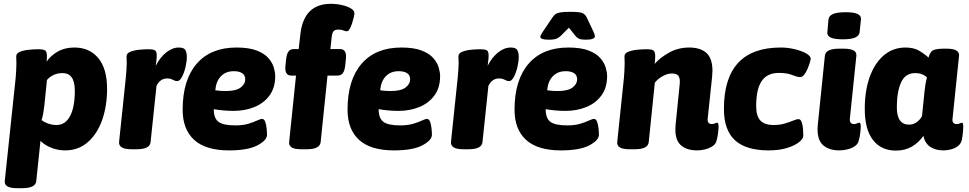

<svg xmlns="http://www.w3.org/2000/svg" viewBox="-20 -780 5079 1006"><path d="M70 206Q33 206 18 196Q3 186 5 168L62 -371Q63 -387 64.5 -406.5Q66 -426 66 -446Q66 -455 65.5 -464.5Q65 -474 65 -485Q65 -501 85.5 -509Q106 -517 133.5 -519.5Q161 -522 180 -522Q209 -522 217.5 -515Q226 -508 226 -485Q226 -471 224 -457Q245 -488 282 -509.5Q319 -531 370 -531Q449 -531 495 -475.5Q541 -420 541 -315Q541 -225 515.5 -152Q490 -79 440.5 -35.5Q391 8 321 8Q284 8 249.5 -5.5Q215 -19 192 -42L170 169Q166 206 97 206ZM276 -125Q322 -125 347 -171.5Q372 -218 372 -305Q372 -397 308 -397Q282 -397 261.5 -387.5Q241 -378 226 -361L212 -224Q210 -206 206.5 -186.5Q203 -167 198 -151Q211 -140 232.5 -132.5Q254 -125 276 -125Z M669 2Q600 2 604 -37L639 -371Q641 -392 642.5 -413Q644 -434 644 -446Q644 -460 643.5 -468Q643 -476 643 -485Q643 -501 663.5 -509Q684 -517 711 -519.5Q738 -522 758 -522Q779 -522 789.5 -517.5Q800 -513 801 -494.5Q802 -476 796 -435Q818 -479 850.5 -505Q883 -531 917 -531Q945 -531 952 -516.5Q959 -502 959 -483Q959 -458 952 -428.5Q945 -399 933.5 -377Q922 -355 908 -355Q898 -355 885.5 -362Q873 -369 856 -369Q819 -369 800 -330L769 -36Q766 2 696 2Z M1180 8Q1058 8 997.5 -47Q937 -102 937 -205Q937 -361 1010.5 -446Q1084 -531 1219 -531Q1284 -531 1324.5 -515.5Q1365 -500 1386 -476Q1407 -452 1414.5 -426.5Q1422 -401 1422 -381Q1422 -320 1392 -279.5Q1362 -239 1312.5 -219Q1263 -199 1204 -199Q1175 -199 1149 -201.5Q1123 -204 1100 -208Q1100 -160 1125 -141.5Q1150 -123 1213 -123Q1253 -123 1281 -131.5Q1309 -140 1327 -148.5Q1345 -157 1353 -157Q1364 -157 1369.5 -142Q1375 -127 1377 -107.5Q1379 -88 1379 -74Q1379 -45 1329 -18.5Q1279 8 1180 8ZM1162 -303Q1217 -303 1241 -321.5Q1265 -340 1265 -364Q1265 -386 1249 -396.5Q1233 -407 1205 -407Q1163 -407 1137.5 -380.5Q1112 -354 1108 -307Q1120 -305 1134.5 -304Q1149 -303 1162 -303Z M1559 2Q1522 2 1507.5 -8Q1493 -18 1495 -36L1531 -384H1506Q1469 -384 1476 -440L1479 -468Q1482 -497 1491.5 -510Q1501 -523 1520 -523H1545L1554 -602Q1572 -760 1714 -760Q1743 -760 1771.5 -753.5Q1800 -747 1818.5 -736Q1837 -725 1837 -710Q1837 -704 1833.5 -689Q1830 -674 1824.5 -657Q1819 -640 1812 -628Q1805 -616 1798 -616Q1791 -616 1779.5 -620.5Q1768 -625 1752 -625Q1735 -625 1727.5 -616Q1720 -607 1718 -586L1711 -523H1762Q1799 -523 1792 -468L1789 -439Q1786 -410 1776.5 -397Q1767 -384 1748 -384H1696L1660 -35Q1656 2 1587 2Z M2044 8Q1922 8 1861.5 -47Q1801 -102 1801 -205Q1801 -361 1874.5 -446Q1948 -531 2083 -531Q2148 -531 2188.5 -515.5Q2229 -500 2250 -476Q2271 -452 2278.5 -426.5Q2286 -401 2286 -381Q2286 -320 2256 -279.5Q2226 -239 2176.5 -219Q2127 -199 2068 -199Q2039 -199 2013 -201.5Q1987 -204 1964 -208Q1964 -160 1989 -141.5Q2014 -123 2077 -123Q2117 -123 2145 -131.5Q2173 -140 2191 -148.5Q2209 -157 2217 -157Q2228 -157 2233.5 -142Q2239 -127 2241 -107.5Q2243 -88 2243 -74Q2243 -45 2193 -18.5Q2143 8 2044 8ZM2026 -303Q2081 -303 2105 -321.5Q2129 -340 2129 -364Q2129 -386 2113 -396.5Q2097 -407 2069 -407Q2027 -407 2001.5 -380.5Q1976 -354 1972 -307Q1984 -305 1998.5 -304Q2013 -303 2026 -303Z M2408 2Q2339 2 2343 -37L2378 -371Q2380 -392 2381.5 -413Q2383 -434 2383 -446Q2383 -460 2382.5 -468Q2382 -476 2382 -485Q2382 -501 2402.5 -509Q2423 -517 2450 -519.5Q2477 -522 2497 -522Q2518 -522 2528.5 -517.5Q2539 -513 2540 -494.5Q2541 -476 2535 -435Q2557 -479 2589.5 -505Q2622 -531 2656 -531Q2684 -531 2691 -516.5Q2698 -502 2698 -483Q2698 -458 2691 -428.5Q2684 -399 2672.5 -377Q2661 -355 2647 -355Q2637 -355 2624.5 -362Q2612 -369 2595 -369Q2558 -369 2539 -330L2508 -36Q2505 2 2435 2Z M2919 8Q2797 8 2736.5 -47Q2676 -102 2676 -205Q2676 -361 2749.5 -446Q2823 -531 2958 -531Q3023 -531 3063.5 -515.5Q3104 -500 3125 -476Q3146 -452 3153.5 -426.5Q3161 -401 3161 -381Q3161 -320 3131 -279.5Q3101 -239 3051.5 -219Q3002 -199 2943 -199Q2914 -199 2888 -201.5Q2862 -204 2839 -208Q2839 -160 2864 -141.5Q2889 -123 2952 -123Q2992 -123 3020 -131.5Q3048 -140 3066 -148.5Q3084 -157 3092 -157Q3103 -157 3108.5 -142Q3114 -127 3116 -107.5Q3118 -88 3118 -74Q3118 -45 3068 -18.5Q3018 8 2919 8ZM2901 -303Q2956 -303 2980 -321.5Q3004 -340 3004 -364Q3004 -386 2988 -396.5Q2972 -407 2944 -407Q2902 -407 2876.5 -380.5Q2851 -354 2847 -307Q2859 -305 2873.5 -304Q2888 -303 2901 -303ZM2856 -572Q2811 -572 2811 -587Q2811 -594 2825 -615L2875 -689Q2882 -699 2890 -705.5Q2898 -712 2916 -715Q2934 -718 2968 -718Q3013 -718 3029 -712.5Q3045 -707 3054 -689L3089 -615Q3092 -607 3094.5 -601Q3097 -595 3097 -590Q3097 -572 3049 -572Q3025 -572 3014 -577Q3003 -582 2994 -593L2961 -635L2919 -593Q2909 -583 2896 -577.5Q2883 -572 2856 -572Z M3633 8Q3573 8 3543 -23.5Q3513 -55 3520 -127L3541 -336Q3542 -342 3542 -346Q3542 -350 3542 -353Q3542 -376 3532 -385.5Q3522 -395 3500 -395Q3478 -395 3453 -381.5Q3428 -368 3411 -347L3379 -35Q3375 2 3306 2H3279Q3242 2 3227 -8Q3212 -18 3214 -36L3249 -371Q3250 -387 3251.5 -406.5Q3253 -426 3253 -446Q3253 -455 3252.5 -464.5Q3252 -474 3252 -485Q3252 -501 3272.5 -509Q3293 -517 3320.5 -519.5Q3348 -522 3367 -522Q3396 -522 3404.5 -515Q3413 -508 3413 -485Q3413 -465 3410 -445Q3437 -477 3485 -504Q3533 -531 3591 -531Q3650 -531 3681.5 -502.5Q3713 -474 3713 -408Q3713 -401 3712 -393Q3711 -385 3711 -376L3688 -159Q3685 -130 3710 -130Q3719 -130 3726 -133.5Q3733 -137 3737 -137Q3745 -137 3745 -118Q3745 -104 3742 -80.5Q3739 -57 3733 -38Q3728 -23 3711 -12.5Q3694 -2 3673 3Q3652 8 3633 8Z M4008 8Q3888 8 3830.5 -45.5Q3773 -99 3773 -209Q3773 -531 4071 -531Q4107 -531 4143 -522.5Q4179 -514 4203.5 -500.5Q4228 -487 4228 -471Q4228 -468 4223.5 -453Q4219 -438 4211.5 -420Q4204 -402 4194 -389Q4184 -376 4173 -376Q4158 -376 4131 -387Q4104 -398 4061 -398Q4000 -398 3971 -355.5Q3942 -313 3942 -224Q3942 -173 3963.5 -149Q3985 -125 4034 -125Q4067 -125 4093 -133Q4119 -141 4137 -148.5Q4155 -156 4163 -156Q4175 -156 4180.5 -140Q4186 -124 4187.5 -104Q4189 -84 4189 -69Q4189 -53 4166.5 -35Q4144 -17 4103 -4.5Q4062 8 4008 8Z M4378 8Q4319 8 4288.5 -23.5Q4258 -55 4265 -127L4302 -488Q4306 -525 4377 -525H4400Q4471 -525 4467 -488L4433 -159Q4430 -130 4455 -130Q4464 -130 4471 -133.5Q4478 -137 4482 -137Q4490 -137 4490 -118Q4490 -104 4487 -80.5Q4484 -57 4478 -38Q4473 -23 4456.5 -12.5Q4440 -2 4418.5 3Q4397 8 4378 8ZM4396 -574Q4351 -574 4332 -583.5Q4313 -593 4315 -611L4321 -679Q4323 -697 4344.5 -706.5Q4366 -716 4411 -716Q4455 -716 4474 -706.5Q4493 -697 4491 -679L4484 -611Q4482 -593 4461 -583.5Q4440 -574 4396 -574Z M4674 9Q4597 9 4554 -46.5Q4511 -102 4511 -209Q4511 -306 4537.5 -378.5Q4564 -451 4612 -491Q4660 -531 4724 -531Q4770 -531 4800 -512Q4830 -493 4845 -478Q4851 -501 4863 -512.5Q4875 -524 4920 -525H4940Q5008 -525 5005 -488L4971 -159Q4967 -130 4993 -130Q5002 -130 5009 -133.5Q5016 -137 5020 -137Q5027 -137 5027 -118Q5027 -110 5026 -94.5Q5025 -79 5021 -54Q5018 -31 5002.5 -17.5Q4987 -4 4965.5 2Q4944 8 4924 8Q4883 8 4855 -10Q4827 -28 4818 -68Q4794 -33 4758 -12Q4722 9 4674 9ZM4743 -127Q4766 -127 4784 -140.5Q4802 -154 4811 -172L4824 -300Q4826 -321 4829 -338.5Q4832 -356 4837 -374Q4828 -384 4812 -390.5Q4796 -397 4775 -397Q4723 -397 4701 -347.5Q4679 -298 4679 -218Q4679 -127 4743 -127Z"/></svg>

Font: Asap ExtraBold
Style: Italic
Weight: 800
Italic angle: -6°
Designer: Pablo Cosgaya
Foundry: Omnibus-Type
Version: Version 3.001; ttfautohint (v1.8.4.7-5d5b)